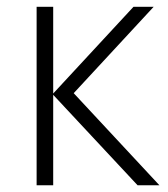

<svg xmlns="http://www.w3.org/2000/svg" viewBox="-20 -551 499 571"><path d="M88.9 0V-530.8H138.2V-272.9L377 -530.8H437L199.2 -273.9L454.1 0H389.2L138.2 -269V0Z"/></svg>

Font: Open Sans Light
Style: Regular
Weight: 300
Foundry: Ascender Corporation
Version: Version 1.10